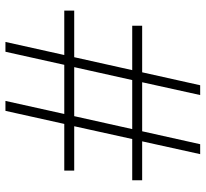

<svg xmlns="http://www.w3.org/2000/svg" viewBox="-45 -710 755 705"><g transform="rotate(90 332.5 -357.5)"><path d="M170 0H134L182 -216H19V-252.5H190L237.5 -465.5H74.5V-502H245.5L293 -715H329L282 -502H462L509.5 -715H546L499 -502H642V-465.5H490.5L443.5 -252.5H606.5V-216H435L387 0H350.5L398.5 -216H218ZM226.5 -252.5H406.5L454 -465.5H274Z"/></g></svg>

Font: Newsreader 72pt
Style: Bold
Weight: 700
Designer: Hugues Gentile
Foundry: Production Type
Version: Version 1.003; ttfautohint (v1.8.3)